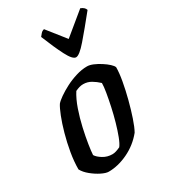

<svg xmlns="http://www.w3.org/2000/svg" viewBox="-188 -851 825 940"><g transform="rotate(-30 224.5 -381.5)"><path d="M143 0Q128 0 103.5 -12Q79 -24 55 -43.5Q31 -63 20 -84Q20 -128 28.5 -177.5Q37 -227 50 -273.5Q63 -320 77 -355.5Q91 -391 102 -408Q111 -419 133 -434.5Q155 -450 184 -465Q213 -480 245.5 -490Q278 -500 308 -500Q323 -500 342 -492Q361 -484 380.5 -471.5Q400 -459 413.5 -446.5Q427 -434 430 -425Q430 -394 422 -349Q414 -304 401.5 -256Q389 -208 375 -166.5Q361 -125 348 -102Q308 -53 252 -26.5Q196 0 143 0ZM202 -65Q212 -65 223 -68.5Q234 -72 247 -78Q258 -92 269.5 -122Q281 -152 292 -190.5Q303 -229 311.5 -268.5Q320 -308 325.5 -341Q331 -374 331 -393Q313 -410 292.5 -422Q272 -434 248 -434Q237 -434 226.5 -431Q216 -428 203 -422Q182 -389 166.5 -344Q151 -299 140.5 -252.5Q130 -206 124 -167.5Q118 -129 117 -109Q126 -94 149.5 -79.5Q173 -65 202 -65ZM285 -565Q266 -565 241 -613.5Q216 -662 186 -737Q192 -744 198.5 -752Q205 -760 217 -763L298 -661L422 -763Q445 -754 449 -738Q388 -662 346 -613.5Q304 -565 285 -565Z"/></g></svg>

Font: Texturina 72pt 72pt SemiBold
Style: Italic
Weight: 600
Italic angle: -11°
Designer: Guillermo Torres Carreño
Foundry: Omnibus-Type
Version: Version 1.002; ttfautohint (v1.8.3)